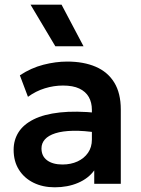

<svg xmlns="http://www.w3.org/2000/svg" viewBox="-20 -782 602 817"><path d="M213 15Q162 15 122.5 -4.5Q83 -24 60.5 -59.8Q38 -95.5 38 -144.5Q38 -186.5 59 -219.5Q80 -252.5 123.5 -274.2Q167 -296 234.8 -303.5Q302.5 -311 395.5 -301.5L397.5 -217Q336.5 -226.5 291 -225.5Q245.5 -224.5 215.8 -215Q186 -205.5 171.2 -189Q156.5 -172.5 156.5 -150.5Q156.5 -117.5 180.5 -99.8Q204.5 -82 246 -82Q281.5 -82 309.8 -95Q338 -108 354.5 -131.8Q371 -155.5 371 -188V-314.5Q371 -346 357.8 -369.2Q344.5 -392.5 317.5 -405.2Q290.5 -418 248 -418Q209 -418 170.8 -406.2Q132.5 -394.5 99 -370L64.5 -461.5Q112 -493 164.5 -506.5Q217 -520 266 -520Q336 -520 387.2 -498Q438.5 -476 466.2 -430.8Q494 -385.5 494 -316V0H381V-57Q356 -22.5 312 -3.8Q268 15 213 15ZM215.5 -585 110 -762H242L335.5 -585Z"/></svg>

Font: Geologica Thin Roman Medium
Style: Regular
Weight: 500
Version: Version 1.010;gftools[0.9.28]